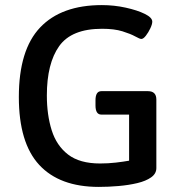

<svg xmlns="http://www.w3.org/2000/svg" viewBox="-20 -727 712 754"><path d="M368 7Q214 7 134 -79.5Q54 -166 54 -346Q54 -531 137.5 -619Q221 -707 380 -707Q428 -707 473.5 -697Q519 -687 548.5 -672.5Q578 -658 578 -642Q578 -632 570.5 -616Q563 -600 553 -587Q543 -574 535 -574Q529 -574 511 -584Q493 -594 461 -604Q429 -614 381 -614Q261 -614 212.5 -546Q164 -478 164 -352Q164 -276 183 -215.5Q202 -155 247.5 -120Q293 -85 373 -85Q405 -85 435 -88.5Q465 -92 487 -96V-277H378Q355 -277 355 -313V-333Q355 -369 378 -369H561Q594 -369 594 -336V-67Q594 -45 573.5 -30.5Q553 -16 519.5 -8Q486 0 446 3.5Q406 7 368 7Z"/></svg>

Font: Asap Medium
Style: Regular
Weight: 500
Designer: Pablo Cosgaya
Foundry: Omnibus-Type
Version: Version 3.001; ttfautohint (v1.8.3)